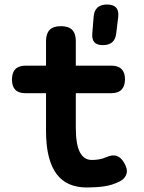

<svg xmlns="http://www.w3.org/2000/svg" viewBox="-20 -821 640 851"><path d="M474 -530Q504 -530 519 -514.5Q534 -499 534 -469.5Q534 -440 519 -424Q504 -408 474 -408H316V-256Q316 -181 334 -146.5Q352 -112 387 -112Q403 -112 418.5 -114.5Q434 -117 450 -124Q479 -137 498.5 -129.5Q518 -122 531 -98Q547 -71 540.5 -50Q534 -29 511 -17Q477 0 441 5Q405 10 365 10Q321 10 287.5 -4.5Q254 -19 231 -49.5Q208 -80 196 -127.5Q184 -175 184 -240V-408H92Q62 -408 47.5 -423.5Q33 -439 33 -468Q33 -499 48 -514.5Q63 -530 94 -530H184V-639Q184 -672 200 -688.5Q216 -705 250 -705Q284 -705 300 -688.5Q316 -672 316 -639V-530ZM436 -621Q410 -621 398.5 -633.5Q387 -646 389 -672L395 -746Q397 -774 412 -787.5Q427 -801 454 -801Q482 -801 494.5 -787.5Q507 -774 504 -746L495 -672Q492 -646 477 -633.5Q462 -621 436 -621Z"/></svg>

Font: Maple Mono NL
Style: Bold
Weight: 700
Monospace: yes
Designer: subframe7536
Version: Version 7.000